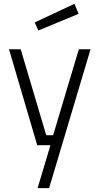

<svg xmlns="http://www.w3.org/2000/svg" viewBox="-20 -757 518 1001"><path d="M180 -598 390 -685 368 -737 161 -640ZM174 0H243L176 224H236L452 -500H391L257 -52H221L88 -500H27Z"/></svg>

Font: RazerF5 Light
Style: Regular
Weight: 300
Foundry: Razer Inc.
Version: Version 2